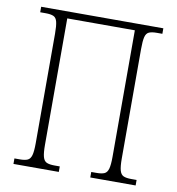

<svg xmlns="http://www.w3.org/2000/svg" viewBox="-80 -787 792 859"><g transform="rotate(10 315.5 -357.0)"><path d="M38 0V-25H62Q85 -25 97.5 -30.5Q110 -36 115 -54Q120 -72 120 -109V-606Q120 -642 115.5 -660Q111 -678 98.5 -683.5Q86 -689 63 -689H38V-714H593V-689H568Q545 -689 532.5 -683.5Q520 -678 515.5 -660Q511 -642 511 -605V-108Q511 -72 516 -54Q521 -36 533.5 -30.5Q546 -25 569 -25H593V0H387V-25H411Q434 -25 446.5 -30.5Q459 -36 464 -54Q469 -72 469 -109V-683H162V-109Q162 -72 167 -54Q172 -36 184.5 -30.5Q197 -25 220 -25H244V0Z"/></g></svg>

Font: Noto Serif Condensed ExtraLight
Style: Regular
Weight: 200
Width: 3
Designer: Monotype Design Team
Foundry: Monotype Imaging Inc.
Version: Version 2.013; ttfautohint (v1.8.4.7-5d5b)